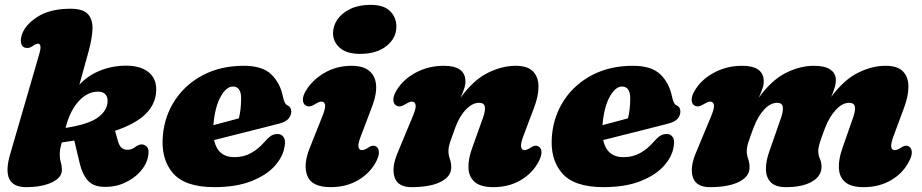

<svg xmlns="http://www.w3.org/2000/svg" viewBox="-20 -756 3800 791"><path d="M141.5 -532.5Q148.5 -556.5 146.5 -566.2Q144.5 -576 137 -576Q128 -576 115 -566.5Q99.5 -555.5 85 -559Q74 -561 68.5 -573.5Q63 -586 68.5 -608Q80.5 -651.5 133 -685.8Q185.5 -720 270.5 -720Q323 -720 343 -697Q363 -674 361 -635Q359 -596 346 -548L307 -407Q342 -445 392.5 -465.2Q443 -485.5 500 -485.5Q563.5 -485.5 597 -454.2Q630.5 -423 622 -366Q615 -318.5 574.8 -281.5Q534.5 -244.5 454 -217L466 -174.5Q471.5 -155 481 -147.2Q490.5 -139.5 502 -139Q520.5 -137.5 536.5 -150Q556 -165 573 -159.5Q584.5 -155 589.2 -145Q594 -135 590.5 -113.5Q584.5 -79 557.8 -49Q531 -19 490.5 -1.5Q450 16 404 13.5Q363.5 12 341.5 -12.8Q319.5 -37.5 309 -81L286 -177Q261.5 -173 234.5 -169Q229 -149 227.5 -139.2Q226 -129.5 226 -123Q226 -101.5 230.5 -87.2Q235 -73 235 -56Q235 -24 193.5 -4.5Q152 15 87.5 15Q-17.5 15 21.5 -119.5ZM252.5 -238Q251 -233 250 -229Q337.5 -242.5 377 -267.8Q416.5 -293 422.5 -330Q426 -352.5 415.8 -365.5Q405.5 -378.5 384 -378.5Q341.5 -378.5 306 -341Q270.5 -303.5 252.5 -238Z M1153 -156Q1147.5 -112.5 1113 -73.5Q1078.5 -34.5 1015.8 -9.8Q953 15 863 15Q741.5 15 691.8 -43.5Q642 -102 651 -198.5Q658.5 -280 702 -345Q745.5 -410 818 -447.5Q890.5 -485 984 -485Q1061.5 -485 1098.2 -449Q1135 -413 1146 -356Q1148.5 -344.5 1152.5 -335.2Q1156.5 -326 1162.5 -323Q1180 -315.5 1180 -296.5Q1180 -281 1168.8 -267.2Q1157.5 -253.5 1127 -246Q1096.5 -238 1050.8 -226.5Q1005 -215 955.2 -202.5Q905.5 -190 862 -179Q877 -108.5 946 -108.5Q983.5 -108.5 1013.8 -125.2Q1044 -142 1067.5 -169Q1085 -189 1096.8 -196.5Q1108.5 -204 1124 -204Q1140 -204 1148.5 -191Q1157 -178 1153 -156ZM859.5 -245Q859.5 -242.5 859 -240.5Q886.5 -247.5 914.2 -255Q942 -262.5 964 -268.5Q973 -302.5 973.5 -350Q973.5 -399.5 939.5 -399.5Q912.5 -399.5 889.2 -358Q866 -316.5 859.5 -245Z M1463.5 -534Q1408.5 -534 1380.2 -558.8Q1352 -583.5 1352 -619.5Q1352 -649.5 1370.2 -676Q1388.5 -702.5 1423.2 -719.2Q1458 -736 1506.5 -736Q1562 -736 1587.5 -709.8Q1613 -683.5 1613 -646.5Q1613 -599 1572.2 -566.5Q1531.5 -534 1463.5 -534ZM1466.5 -195Q1454.5 -164 1456.8 -150.8Q1459 -137.5 1471.5 -137.5Q1481.5 -137.5 1496.5 -147.5Q1516 -161.5 1531 -151.5Q1540.5 -144.5 1541 -128.8Q1541.5 -113 1529.5 -90Q1504.5 -42.5 1455.5 -13.8Q1406.5 15 1342.5 15Q1264.5 15 1246.2 -31.2Q1228 -77.5 1256.5 -147.5L1307.5 -275.5Q1322 -311 1319.2 -324.2Q1316.5 -337.5 1304 -337.5Q1295 -337.5 1277.5 -326.5Q1264.5 -318.5 1255.5 -317.8Q1246.5 -317 1239.5 -321.5Q1228.5 -328 1227.8 -344.2Q1227 -360.5 1240.5 -382.5Q1266 -426 1316.2 -455.5Q1366.5 -485 1429 -485Q1498.5 -485 1520.8 -439.2Q1543 -393.5 1511 -312Z M1612 -321.5Q1601 -328 1600.5 -344.2Q1600 -360.5 1613 -382.5Q1640 -428.5 1692.8 -456.8Q1745.5 -485 1808.5 -485Q1897.5 -485 1897.5 -420Q1897.5 -405.5 1891.5 -388.5Q1885.5 -371.5 1877 -353Q1930 -426 1989 -455.5Q2048 -485 2104.5 -485Q2153 -485 2175.8 -461.8Q2198.5 -438.5 2198.5 -399Q2198.5 -359.5 2179.5 -310.5L2136 -195Q2124.5 -164.5 2126.8 -151Q2129 -137.5 2141 -137.5Q2150.5 -137.5 2166 -147.5Q2186 -161.5 2200.5 -151.5Q2210.5 -144.5 2210.8 -128.8Q2211 -113 2199 -90Q2174 -42.5 2125.2 -13.8Q2076.5 15 2012.5 15Q1960.5 15 1936 -6Q1911.5 -27 1910 -63.8Q1908.5 -100.5 1925.5 -147L1969 -268.5Q1980 -298.5 1977.5 -315.5Q1975 -332.5 1953.5 -332.5Q1926.5 -332.5 1899.8 -305Q1873 -277.5 1855.5 -230Q1842 -194 1834.8 -172Q1827.5 -150 1827.5 -134.5Q1827.5 -117 1833.2 -101.5Q1839 -86 1839 -66Q1839 -29 1795.8 -7Q1752.5 15 1675.5 15Q1619.5 15 1605.8 -25Q1592 -65 1618.5 -127.5L1680 -275.5Q1695 -310.5 1692.2 -324Q1689.5 -337.5 1676.5 -337.5Q1667.5 -337.5 1650 -326.5Q1637 -318.5 1628 -317.8Q1619 -317 1612 -321.5Z M2756 -156Q2750.5 -112.5 2716 -73.5Q2681.5 -34.5 2618.8 -9.8Q2556 15 2466 15Q2344.5 15 2294.8 -43.5Q2245 -102 2254 -198.5Q2261.5 -280 2305 -345Q2348.5 -410 2421 -447.5Q2493.5 -485 2587 -485Q2664.5 -485 2701.2 -449Q2738 -413 2749 -356Q2751.5 -344.5 2755.5 -335.2Q2759.5 -326 2765.5 -323Q2783 -315.5 2783 -296.5Q2783 -281 2771.8 -267.2Q2760.5 -253.5 2730 -246Q2699.5 -238 2653.8 -226.5Q2608 -215 2558.2 -202.5Q2508.5 -190 2465 -179Q2480 -108.5 2549 -108.5Q2586.5 -108.5 2616.8 -125.2Q2647 -142 2670.5 -169Q2688 -189 2699.8 -196.5Q2711.5 -204 2727 -204Q2743 -204 2751.5 -191Q2760 -178 2756 -156ZM2462.5 -245Q2462.5 -242.5 2462 -240.5Q2489.5 -247.5 2517.2 -255Q2545 -262.5 2567 -268.5Q2576 -302.5 2576.5 -350Q2576.5 -399.5 2542.5 -399.5Q2515.5 -399.5 2492.2 -358Q2469 -316.5 2462.5 -245Z M3149 -131 3197 -268.5Q3207.5 -298.5 3205 -315.5Q3202.5 -332.5 3181.5 -332.5Q3154.5 -332.5 3128.5 -305Q3102.5 -277.5 3084.5 -230Q3071 -194 3063.8 -172Q3056.5 -150 3056.5 -134.5Q3056.5 -117 3062.2 -101.5Q3068 -86 3068 -66Q3068 -29 3024.8 -7Q2981.5 15 2904.5 15Q2848.5 15 2834.8 -25Q2821 -65 2847.5 -127.5L2909 -275.5Q2924 -310.5 2921.2 -324Q2918.5 -337.5 2905.5 -337.5Q2896.5 -337.5 2879 -326.5Q2866 -318.5 2857 -317.8Q2848 -317 2841 -321.5Q2830 -328 2829.5 -344.2Q2829 -360.5 2842 -382.5Q2869 -428.5 2921.8 -456.8Q2974.5 -485 3037.5 -485Q3126.5 -485 3126.5 -420Q3126.5 -405.5 3120.5 -388.8Q3114.5 -372 3106 -353.5Q3159 -426.5 3217.8 -455.8Q3276.5 -485 3332.5 -485Q3377.5 -485 3400.5 -469.5Q3423.5 -454 3423.5 -427Q3423.5 -410.5 3418 -393Q3412.5 -375.5 3404.5 -357Q3457.5 -428 3515.2 -456.5Q3573 -485 3628.5 -485Q3677.5 -485 3700 -461.8Q3722.5 -438.5 3722.5 -399Q3722.5 -359.5 3704 -310.5L3661 -195Q3639.5 -137.5 3666.5 -137.5Q3676.5 -137.5 3691.5 -147.5Q3712 -161.5 3726 -151.5Q3736 -144.5 3736.5 -128.8Q3737 -113 3724.5 -90Q3700 -42.5 3651.2 -13.8Q3602.5 15 3538 15Q3486 15 3461.8 -6Q3437.5 -27 3436 -63.8Q3434.5 -100.5 3451 -147L3493.5 -268.5Q3504.5 -298.5 3502 -315.5Q3499.5 -332.5 3478 -332.5Q3450.5 -332.5 3423.5 -303.5Q3396.5 -274.5 3379 -228.5Q3364 -190 3357.5 -168.2Q3351 -146.5 3351 -135Q3351 -117 3358 -101.5Q3365 -86 3364.5 -67Q3363.5 -29.5 3324.2 -7.2Q3285 15 3218 15Q3175 15 3155.5 -5Q3136 -25 3135.5 -58.2Q3135 -91.5 3149 -131Z"/></svg>

Font: Fraunces 9pt S050 Black
Style: Italic
Weight: 900
Italic angle: -16°
Version: Version 1.000; ttfautohint (v1.8.3)